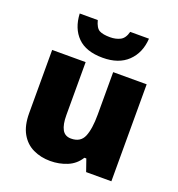

<svg xmlns="http://www.w3.org/2000/svg" viewBox="-142 -903 953 1029"><g transform="rotate(20 335.0 -388.5)"><path d="M604 -553V0H460L436 -69H425Q399 -27 354 -8.5Q309 10 258 10Q204 10 160 -11Q116 -32 90.5 -77Q65 -122 65 -193V-553H256V-251Q256 -197 271.5 -169Q287 -141 322 -141Q376 -141 394.5 -185Q413 -229 413 -311V-553ZM532 -787Q527 -705 475.5 -655.5Q424 -606 333 -606Q238 -606 189.5 -654.5Q141 -703 137 -787H240Q251 -745 271.5 -734Q292 -723 333 -723Q365 -723 390 -735.5Q415 -748 425 -787Z"/></g></svg>

Font: Noto Sans Syriac Western Black
Style: Regular
Weight: 900
Designer: Patrick Giasson and the Monotype Design Team
Foundry: Monotype Imaging Inc.
Version: Version 3.000; ttfautohint (v1.8.4.7-5d5b)